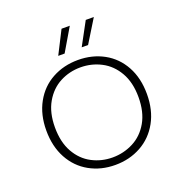

<svg xmlns="http://www.w3.org/2000/svg" viewBox="-132 -839 908 961"><g transform="rotate(-20 322.5 -358.5)"><path d="M321 8Q245 8 184 -26Q123 -60 88.5 -123.5Q54 -187 54 -272Q54 -356 89 -419.5Q124 -483 185.5 -516.5Q247 -550 323 -550Q399 -550 460 -516.5Q521 -483 555.5 -420Q590 -357 590 -272Q590 -187 555 -123.5Q520 -60 458.5 -26Q397 8 321 8ZM321 -32Q380 -32 431.5 -58.5Q483 -85 514 -139Q545 -193 545 -272Q545 -350 514 -404Q483 -458 432 -484.5Q381 -511 322 -511Q263 -511 212.5 -484.5Q162 -458 131 -404Q100 -350 100 -272Q100 -193 130.5 -139Q161 -85 211.5 -58.5Q262 -32 321 -32ZM272 -603H238L300 -725H344ZM397 -603H363L429 -725H472Z"/></g></svg>

Font: Fz Poppins ExtLt
Style: Regular
Weight: 200
Designer: Ninad Kale (Devanagari), Jonny Pinhorn (Latin)
Foundry: Indian Type Foundry
Version: Vit hóa bi Vntype.Com & FontZin.Com